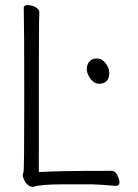

<svg xmlns="http://www.w3.org/2000/svg" viewBox="-20 -725 540 752"><path d="M110 7Q87 7 74 -22Q69 -32 69 -38Q69 -44 72 -50.5Q75 -57 75 -330Q75 -623 73 -695Q73 -705 88 -705Q104 -705 119 -697Q134 -689 134 -677Q134 -665 133 -639.5Q132 -614 132 -51Q201 -56 417 -56Q431 -56 439.5 -39Q448 -22 448 -10Q448 3 432 3Q377 -2 342 -3H224Q137 -3 110 7ZM368 -397Q349 -397 334.5 -416.5Q320 -436 320 -454Q320 -472 330 -484Q340 -496 359 -496Q379 -496 393.5 -477.5Q408 -459 408 -440Q408 -397 368 -397Z"/></svg>

Font: LXGW WenKai Mono TC Light
Style: Regular
Weight: 300
Designer: LXGW / Fontworks Inc.
Foundry: LXGW / Fontworks Inc.
Version: Version 1.330